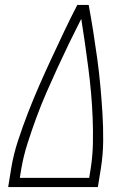

<svg xmlns="http://www.w3.org/2000/svg" viewBox="-20 -755 540 775"><path d="M13 0 25 -74Q34 -130 52.5 -186.5Q71 -243 92.5 -298.5Q114 -354 138 -409Q162 -464 187.5 -518.5Q213 -573 238.5 -627Q264 -681 292 -735H338Q348 -681 356.5 -627Q365 -573 372.5 -518.5Q380 -464 385 -409Q390 -354 393.5 -298.5Q397 -243 396.5 -186.5Q396 -130 387 -74L375 0ZM60 -37H340L346 -74Q354 -125 355 -176.5Q356 -228 354 -279Q352 -330 347.5 -380.5Q343 -431 336.5 -480.5Q330 -530 323 -580Q316 -630 308 -679Q283 -630 259 -580.5Q235 -531 212 -481Q189 -431 167 -380.5Q145 -330 126.5 -279.5Q108 -229 91.5 -177.5Q75 -126 66 -74Z"/></svg>

Font: Iosevka Curly Extralight
Style: Italic
Weight: 200
Italic angle: -9°
Monospace: yes
Designer: Belleve Invis
Foundry: Belleve Invis
Version: Version 22.1.2; ttfautohint (v1.8.4)